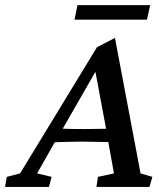

<svg xmlns="http://www.w3.org/2000/svg" viewBox="-63 -741 658 761"><path d="M-43 0 -36.1 -40 16.6 -53.7 321.3 -553.7 392.6 -590.8 494.1 -53.7 541 -40 529.3 0H319.3L325.2 -40L388.7 -53.7L363.3 -194.3L358.4 -225.6L310.5 -481.4L334 -489.3L182.6 -225.6L165 -196.3L84 -53.7L141.6 -40L130.9 0ZM138.7 -176.8 149.4 -232.4Q168 -231.4 198.2 -230.5Q228.5 -229.5 273.4 -229.5Q316.4 -229.5 347.7 -230.5Q378.9 -231.4 396.5 -232.4L384.8 -177.7Q355.5 -177.7 324.7 -178.7Q293.9 -179.7 262.7 -179.7Q230.5 -179.7 200.7 -178.7Q170.9 -177.7 138.7 -176.8ZM244.1 -720.7H532.2L519.5 -663.1H232.4Z"/></svg>

Font: Crimson Pro Medium
Style: Italic
Weight: 500
Italic angle: -12°
Designer: Jacques Le Bailly
Foundry: Baron von Fonthausen
Version: Version 1.003